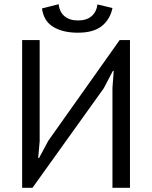

<svg xmlns="http://www.w3.org/2000/svg" viewBox="-20 -890 721 910"><path d="M513 -474 519 -554H515L472 -472L134 0H85V-700H168V-220L161 -141H165L209 -223L547 -700H596V0H513ZM258 -870Q262 -833 286 -813Q310 -793 350 -793Q390 -793 413.5 -813Q437 -833 442 -869L513 -852Q502 -798 462.5 -766.5Q423 -735 349 -735Q278 -735 232.5 -762.5Q187 -790 179 -850Z"/></svg>

Font: PTSans
Style: Regular
Weight: 400
Designer: A.Korolkova, O.Umpeleva, V.Yefimov
Foundry: ParaType Ltd
Version: Version 2.003W OFL